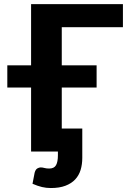

<svg xmlns="http://www.w3.org/2000/svg" viewBox="-20 -746 642 945"><path d="M284 -612V-424.5H455.5V-315H284V-113.5H385V31Q385 63 376.8 90.2Q368.5 117.5 350 137.2Q331.5 157 302 168.2Q272.5 179.5 230 179.5Q207.5 179.5 186.5 174.5Q165.5 169.5 140 158.5L150.5 104Q155 88 163.8 83Q172.5 78 180.5 78Q189 78 198.8 80.8Q208.5 83.5 222 83.5Q246.5 83.5 255.8 67Q265 50.5 265 18.5V0H133V-315H16V-424.5H133V-725.5H585V-612Z"/></svg>

Font: Lato 2
Style: Regular
Weight: 800
Designer: Lukasz Dziedzic with Adam Twardoch and Botio Nikoltchev
Foundry: tyPoland Lukasz Dziedzic
Version: Version 2.015; 2015-08-06; http://www.latofonts.com/